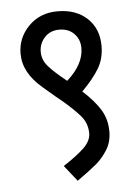

<svg xmlns="http://www.w3.org/2000/svg" viewBox="-47 -607 469 664"><g transform="rotate(-5 188.0 -275.0)"><path d="M320 -140Q320 -103.8 302.5 -76.2Q285 -48.8 262.5 -30Q240 -11.2 196.2 20L152.5 -35Q198.8 -65 224.4 -89.4Q250 -113.8 250 -140Q250 -173.8 229.4 -198.8Q208.8 -223.8 166.2 -260Q167.5 -258.8 146.2 -276.2Q136.2 -285 103.1 -313.1Q70 -341.2 53.8 -371.2Q37.5 -401.2 37.5 -435Q37.5 -490 76.9 -530Q116.2 -570 177.5 -570Q241.2 -570 280 -533.8Q318.8 -497.5 318.8 -437.5Q318.8 -392.5 298.1 -358.8Q277.5 -325 238.8 -286.2Q280 -248.8 300 -215.6Q320 -182.5 320 -140ZM190 -327.5Q248.8 -380 248.8 -436.2Q248.8 -466.2 229.4 -486.2Q210 -506.2 177.5 -506.2Q146.2 -506.2 126.9 -485Q107.5 -463.8 107.5 -435Q107.5 -407.5 126.9 -385Q146.2 -362.5 190 -327.5Z"/></g></svg>

Font: Cambay
Style: Regular
Weight: 400
Designer: Pooja Saxena
Foundry: Pooja Saxena
Version: Version 1.181;PS 001.181;hotconv 1.0.70;makeotf.lib2.5.58329